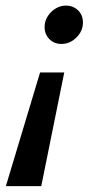

<svg xmlns="http://www.w3.org/2000/svg" viewBox="-20 -449 373 678"><path d="M0.7 208.3 121.5 -193.1H206.9L125.7 208.3ZM196.5 -293.8Q171.5 -293.8 154.5 -310.8Q137.5 -327.8 137.5 -353.5Q137.5 -383.3 160.4 -406.2Q183.3 -429.2 213.2 -429.2Q238.2 -429.2 255.6 -412.5Q272.9 -395.8 272.9 -369.4Q272.9 -339.6 250 -316.7Q227.1 -293.8 196.5 -293.8Z"/></svg>

Font: Afacad SemiBold
Style: Italic
Weight: 600
Italic angle: -14°
Designer: Kristian Moeller
Foundry: Dicotype
Version: Version 1.000